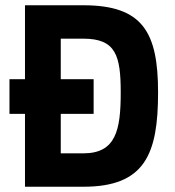

<svg xmlns="http://www.w3.org/2000/svg" viewBox="-20 -710 666 730"><path d="M16 -277H75V0H297C531 0 581 -124 581 -358C581 -586 524 -690 297 -690H75V-409H16ZM439 -358C439 -216 421 -127 297 -127H211V-277H336V-409H211V-563H297C421 -563 439 -498 439 -358Z"/></svg>

Font: TitilliumMaps29L
Style: 999 wt
Weight: 900
Designer: Campivisivi
Foundry: Accademia di Belle Arti di Urbino and students of MA course of Visual design